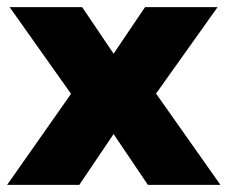

<svg xmlns="http://www.w3.org/2000/svg" viewBox="-28 -520 640 540"><path d="M-8 0 204 -302 208 -205 -1 -500H203L305 -349H278L380 -500H584L374 -205L379 -302L592 0H388L278 -163H305L195 0Z"/></svg>

Font: Nunito Sans 9pt Black
Style: Regular
Weight: 900
Version: Version 3.101;gftools[0.9.27]